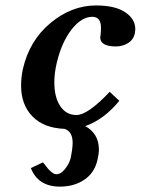

<svg xmlns="http://www.w3.org/2000/svg" viewBox="-20 -465 521 711"><path d="M94.2 157.2 139.2 136.2Q152.3 153.3 158.2 160.2Q164.1 167 172.6 173.6Q181.2 180.2 189 180.2Q205.1 180.2 220.5 161.1Q235.8 142.1 241.2 122.1Q249 85 249 64Q249 22 219.2 12.2Q142.1 9.3 100.1 -33.9Q58.1 -77.1 58.1 -147.9Q58.1 -178.7 64.9 -210Q88.9 -314.9 167 -379.9Q245.1 -444.8 335.9 -444.8Q405.8 -444.8 443.4 -419.9Q481 -395 481 -356.9Q481 -352.1 479 -339.8Q474.1 -317.9 454.1 -305.4Q434.1 -293 409.2 -293Q351.1 -293 351.1 -327.1Q351.1 -330.1 352.1 -331.1Q354 -351.1 354 -361.8Q354 -402.8 321.8 -402.8Q281.7 -402.8 244.9 -355.5Q208 -308.1 189.9 -231Q181.2 -193.8 181.2 -160.2Q181.2 -105 203.1 -72Q225.1 -39.1 263.2 -39.1Q305.2 -39.1 386.2 -125L421.9 -91.8Q365.7 -22.9 295.9 2Q345.7 29.8 346.2 87.9Q346.2 105 340.8 127.9Q329.6 175.8 291.7 200.9Q253.9 226.1 202.1 226.1Q121.1 226.1 94.2 157.2Z"/></svg>

Font: Linux Libertine
Style: Semibold Italic
Weight: 600
Italic angle: -11.5°
Designer: Philipp H. Poll
Foundry: Philipp H. Poll
Version: Version 5.1.2 ; ttfautohint (v0.9)